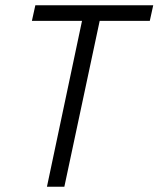

<svg xmlns="http://www.w3.org/2000/svg" viewBox="-20 -708 601 728"><path d="M158 0 291 -629H101L114 -688H561L548 -629H358L224 0Z"/></svg>

Font: Saira Semi Condensed Light
Style: Italic
Weight: 300
Width: 4
Italic angle: -12°
Designer: Hector Gatti with collaboration of the Omnibus-Type team
Foundry: Omnibus-Type
Version: Version 1.001; ttfautohint (v1.8)